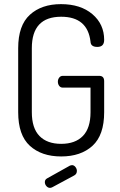

<svg xmlns="http://www.w3.org/2000/svg" viewBox="-20 -751 581 929"><path d="M339 98 233 155Q227 158 222 158Q212 158 204.5 149.5Q197 141 197 130Q197 118 208 112L319 50Q325 48 328 48Q338 48 345 57Q352 66 352 76Q352 91 339 98ZM418 -549Q404 -670 276 -670Q134 -670 134 -518V-208Q134 -131 171 -93Q208 -55 276 -55Q344 -55 381 -93Q418 -131 418 -208V-327H284Q273 -327 266.5 -335.5Q260 -344 260 -356Q260 -367 266.5 -375.5Q273 -384 284 -384H460Q484 -384 484 -358V-208Q484 -97 427.5 -45.5Q371 6 276 6Q181 6 124.5 -45.5Q68 -97 68 -208V-518Q68 -628 124.5 -679.5Q181 -731 275 -731Q370 -731 427 -682.5Q484 -634 484 -558Q484 -524 451 -524Q419 -524 418 -549Z"/></svg>

Font: Dosis
Style: Regular
Weight: 400
Designer: Edgar Tolentino, Pablo Impallari, Igino Marini
Foundry: Edgar Tolentino, Pablo Impallari, Igino Marini
Version: Version 1.007